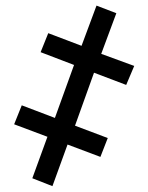

<svg xmlns="http://www.w3.org/2000/svg" viewBox="-20 -652 520 676"><path d="M319.8 -632.3 389.6 -605.5 336.4 -462.4 452.6 -419.9 424.3 -353 311 -396 244.1 -209.5 359.4 -166 333.5 -99.6 217.8 -143.1 164.6 3.4 93.8 -24.4 147 -170.4 29.8 -214.4 56.6 -281.2 173.3 -236.8 240.7 -423.3 123 -468.3 149.9 -535.2 267.1 -490.7Z"/></svg>

Font: Open Sans Condensed Medium
Style: Regular
Weight: 500
Width: 3
Designer: Monotype Design Team
Foundry: Monotype Imaging Inc.
Version: Version 3.000